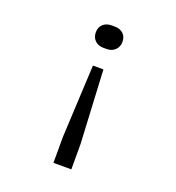

<svg xmlns="http://www.w3.org/2000/svg" viewBox="-133 -662 867 948"><g transform="rotate(20 300.0 -188.0)"><path d="M292 -438Q264 -438 247 -454.5Q230 -471 230 -498Q230 -524 247 -540Q264 -556 292 -556H308Q336 -556 353 -540.5Q370 -525 370 -498Q370 -472 353 -455Q336 -438 308 -438ZM348 180H254V46L273 -338H328L348 46Z"/></g></svg>

Font: JetBrains Mono Semi Light
Style: Regular
Weight: 350
Monospace: yes
Designer: Philipp Nurullin, Konstantin Bulenkov
Foundry: JetBrains
Version: 2.002